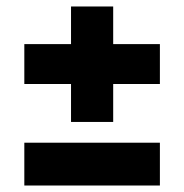

<svg xmlns="http://www.w3.org/2000/svg" viewBox="-20 -664 568 592"><path d="M199 -288V-644H329V-288ZM55 -405V-528H473V-405ZM55 -92V-224H473V-92Z"/></svg>

Font: Bricolage Grotesque 24pt ExtraBold
Style: Regular
Weight: 800
Designer: Mathieu Triay
Foundry: Atelier Triay
Version: Version 1.001;gftools[0.9.33.dev8+g029e19f]